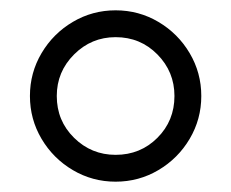

<svg xmlns="http://www.w3.org/2000/svg" viewBox="-20 -767 448 372"><path d="M38 -581Q38 -626 60.5 -664Q83 -702 121 -724.5Q159 -747 204 -747Q249 -747 287 -724.5Q325 -702 347.5 -664Q370 -626 370 -581Q370 -536 347.5 -498Q325 -460 287 -437.5Q249 -415 204 -415Q159 -415 121 -437.5Q83 -460 60.5 -498Q38 -536 38 -581ZM318 -581Q318 -628 285 -661.5Q252 -695 204 -695Q157 -695 123.5 -661.5Q90 -628 90 -581Q90 -533 123.5 -500Q157 -467 204 -467Q252 -467 285 -500Q318 -533 318 -581Z"/></svg>

Font: Shippori Mincho B1
Style: Bold
Weight: 700
Designer: FONTDASU
Foundry: FONTDASU / Google Inc. / but / Adobe
Version: Version 3.110; ttfautohint (v1.8.3)